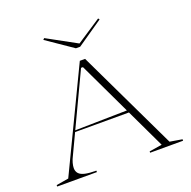

<svg xmlns="http://www.w3.org/2000/svg" viewBox="-156 -1077 1225 1231"><g transform="rotate(-20 456.5 -461.5)"><path d="M27 0V-10L111 -24L439 -708H475L802 -24L886 -10V0H661V-9L748 -23L444 -663H431L190 -153Q178 -130 172.5 -109.5Q167 -89 167 -74Q167 -52 180 -37.5Q193 -23 222 -16.5Q251 -10 298 -10V0ZM246 -289V-299L626 -306V-289ZM642 -923 649 -914 472 -792H443L265 -914L274 -923L475 -813Z"/></g></svg>

Font: Kalnia SemiExpanded ExtraLight
Style: Regular
Weight: 250
Width: 6
Designer: Frida Medrano
Foundry: Frida Medrano
Version: Version 1.105